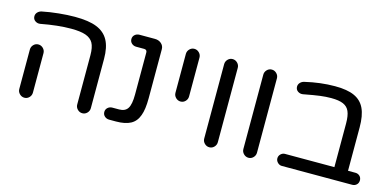

<svg xmlns="http://www.w3.org/2000/svg" viewBox="-60 -906 2505 1235"><g transform="rotate(15 1192.5 -288.5)"><path d="M476.6 -40V-368.2Q476.6 -420.9 460.9 -449.2Q445.3 -476.6 410.6 -488.8Q376 -501 313.5 -501Q225.6 -501 112.3 -479.5Q93.8 -476.6 78.6 -487.3Q63.5 -498 63.5 -517.6Q63.5 -532.2 73.7 -543.5Q84 -554.7 99.6 -558.6Q151.4 -569.3 210 -575.2Q268.6 -581.1 317.4 -581.1Q410.2 -581.1 462.9 -559.6Q516.6 -538.1 542 -491.7Q567.4 -445.3 567.4 -368.2V-40Q567.4 -21.5 554.2 -7.8Q541 5.9 522.5 5.9Q503.9 5.9 490.2 -7.8Q476.6 -21.5 476.6 -40ZM90.8 -40V-302.7Q90.8 -321.3 104 -335Q117.2 -348.6 135.7 -348.6Q154.3 -348.6 168 -335Q181.6 -321.3 181.6 -302.7V-40Q181.6 -21.5 168.5 -7.8Q155.3 5.9 136.7 5.9Q118.2 5.9 104.5 -7.8Q90.8 -21.5 90.8 -40Z M657.2 -39.1Q657.2 -56.6 669.9 -67.9Q682.6 -79.1 700.2 -79.1H745.1Q785.2 -79.1 802.2 -106Q819.3 -132.8 819.3 -198.2V-477.5Q819.3 -497.1 799.8 -497.1H747.1Q729.5 -497.1 716.8 -508.3Q704.1 -519.5 704.1 -537.1Q704.1 -554.7 716.8 -565.9Q729.5 -577.1 747.1 -577.1H850.6Q876 -577.1 893.1 -562Q910.2 -546.9 910.2 -524.4V-198.2Q910.2 -123 894.5 -82Q878.9 -38.1 842.8 -18.6Q806.6 1 745.1 1H700.2Q682.6 1 669.9 -10.3Q657.2 -21.5 657.2 -39.1Z M1067.4 -276.4V-535.2Q1067.4 -553.7 1080.6 -567.4Q1093.8 -581.1 1112.3 -581.1Q1130.9 -581.1 1144.5 -567.4Q1158.2 -553.7 1158.2 -535.2V-276.4Q1158.2 -257.8 1145 -244.1Q1131.8 -230.5 1113.3 -230.5Q1094.7 -230.5 1081.1 -244.1Q1067.4 -257.8 1067.4 -276.4Z M1322.3 -40V-535.2Q1322.3 -553.7 1335.4 -567.4Q1348.6 -581.1 1367.2 -581.1Q1385.7 -581.1 1399.4 -567.4Q1413.1 -553.7 1413.1 -535.2V-40Q1413.1 -21.5 1399.9 -7.8Q1386.7 5.9 1368.2 5.9Q1349.6 5.9 1335.9 -7.8Q1322.3 -21.5 1322.3 -40Z M1583 -40V-535.2Q1583 -553.7 1596.2 -567.4Q1609.4 -581.1 1627.9 -581.1Q1646.5 -581.1 1660.2 -567.4Q1673.8 -553.7 1673.8 -535.2V-40Q1673.8 -21.5 1660.6 -7.8Q1647.5 5.9 1628.9 5.9Q1610.4 5.9 1596.7 -7.8Q1583 -21.5 1583 -40Z M1809.6 -39.1Q1809.6 -55.7 1821.8 -67.4Q1834 -79.1 1849.6 -79.1H2178.7V-368.2Q2178.7 -421.9 2166 -450.2Q2154.3 -477.5 2125.5 -490.2Q2096.7 -502.9 2044.9 -502.9Q2008.8 -502.9 1971.2 -498Q1933.6 -493.2 1861.3 -479.5Q1842.8 -476.6 1827.6 -487.3Q1812.5 -498 1812.5 -517.6Q1812.5 -532.2 1822.8 -543.5Q1833 -554.7 1848.6 -558.6Q1952.1 -583 2048.8 -583Q2130.9 -583 2177.7 -561.5Q2225.6 -540 2247.6 -493.2Q2269.5 -446.3 2269.5 -368.2V-79.1H2318.4Q2335.9 -79.1 2347.7 -67.9Q2359.4 -56.6 2359.4 -39.1Q2359.4 -21.5 2347.7 -10.3Q2335.9 1 2318.4 1H1849.6Q1834 1 1821.8 -11.2Q1809.6 -23.4 1809.6 -39.1Z"/></g></svg>

Font: jf-openhuninn-2.1
Style: Regular
Weight: 400
Designer: [Kosugi Maru]
Designed by MOTOYA      

[Varela Round]
Joe Prince (Latin component); Avraham Cornfeld (Hebrew component)
Foundry: justfont Co., Ltd.
Version: 2.1